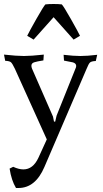

<svg xmlns="http://www.w3.org/2000/svg" viewBox="-27 -696 513 960"><path d="M65 244H53Q30 206 21 147L39 138Q67 151 90 151Q138 151 165 93L207 1L47 -353Q35 -378 28 -384.5Q21 -391 -1 -392L-7 -423Q57 -416 92.5 -416Q128 -416 192 -423L190 -394Q158 -389 144 -384.5Q130 -380 130 -367Q130 -361 133 -353L238 -113L243 -88H249L256 -118L350 -352Q354 -360 354 -366Q354 -379 338 -384L293 -393L291 -422Q341 -416 375 -416Q409 -416 459 -422L452 -391Q430 -390 423 -383.5Q416 -377 406 -352L195 139Q150 244 65 244ZM282 -674Q291 -665 327 -601.5Q363 -538 373 -517L341 -498L241 -610L141 -498L109 -517Q119 -538 155 -601.5Q191 -665 200 -674Q216 -676 241 -676Q266 -676 282 -674Z"/></svg>

Font: Buenard
Style: Regular
Weight: 400
Designer: Gustavo Ibarra
Foundry: FontFuror
Version: Version 1.001 2011